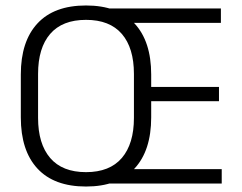

<svg xmlns="http://www.w3.org/2000/svg" viewBox="-20 -670 882 701"><path d="M294 11Q177.5 11 116.8 -54.5Q56 -120 56 -241.5V-398Q56 -519 116.8 -584.5Q177.5 -650 294 -650Q410 -650 471 -584.5Q532 -519 532 -398V-241.5Q532 -120 471 -54.5Q410 11 294 11ZM294 -41.5Q380.5 -41.5 424.8 -93.2Q469 -145 469 -239.5V-400Q469 -495 424.8 -546.2Q380.5 -597.5 294 -597.5Q207.5 -597.5 163.2 -546.2Q119 -495 119 -400V-239.5Q119 -145 163.2 -93.2Q207.5 -41.5 294 -41.5ZM789.5 0H370V-52.5H789.5ZM779.5 -300.5H479.5V-352.5H779.5ZM786.5 -586.5H369.5V-639H786.5Z"/></svg>

Font: Anek Kannada Light
Style: Regular
Weight: 300
Designer: Vaishnavi Murthy, Maithili Shingre (Kannada) & Yesha Goshar (Latin)
Foundry: Ek Type
Version: Version 1.003